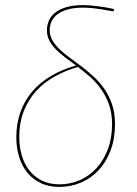

<svg xmlns="http://www.w3.org/2000/svg" viewBox="-20 -727 536 753"><path d="M427 -688Q426.5 -684.5 425.5 -683.8Q424.5 -683 420.5 -683Q418 -683 407.5 -685.2Q397 -687.5 381 -690Q365 -692.5 345.2 -694.8Q325.5 -697 305.5 -697Q270 -697 245.2 -689.8Q220.5 -682.5 204.8 -670.5Q189 -658.5 182 -642.5Q175 -626.5 175 -609Q175 -586.5 186 -568Q197 -549.5 215 -532.5Q233 -515.5 256 -499Q279 -482.5 303 -464Q327 -445.5 350 -424Q373 -402.5 391 -375.8Q409 -349 420 -316Q431 -283 431 -241Q431 -183 413.8 -137.2Q396.5 -91.5 367 -59.8Q337.5 -28 297.8 -11Q258 6 213 6Q170 6 138.2 -9.8Q106.5 -25.5 85.5 -52.2Q64.5 -79 54.2 -114.2Q44 -149.5 44 -188Q44 -242 60 -287Q76 -332 106 -367.5Q136 -403 179.5 -428.8Q223 -454.5 278 -470Q256 -486.5 235.2 -502Q214.5 -517.5 198.8 -533.8Q183 -550 173.5 -568.2Q164 -586.5 164 -608.5Q164 -626 170.8 -643.8Q177.5 -661.5 194 -675.5Q210.5 -689.5 238 -698.2Q265.5 -707 306.5 -707Q318.5 -707 333.2 -705.8Q348 -704.5 364 -702.5Q380 -700.5 396.2 -697.8Q412.5 -695 427.5 -691.5ZM419.5 -240Q419.5 -282.5 407.8 -316Q396 -349.5 377.2 -376.2Q358.5 -403 334.2 -424.5Q310 -446 285.5 -464.5Q237.5 -450.5 195.5 -427.5Q153.5 -404.5 122.5 -370.8Q91.5 -337 73.5 -291.8Q55.5 -246.5 55.5 -188.5Q55.5 -152.5 65 -119Q74.5 -85.5 94 -60Q113.5 -34.5 143.2 -19.2Q173 -4 213.5 -4Q255 -4 292.5 -20.2Q330 -36.5 358.2 -67.2Q386.5 -98 403 -141.5Q419.5 -185 419.5 -240Z"/></svg>

Font: Lato Hairline
Style: Italic
Weight: 100
Italic angle: -7°
Designer: Lukasz Dziedzic
Foundry: tyPoland Lukasz Dziedzic
Version: Version 2.007; 2014-02-27